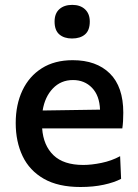

<svg xmlns="http://www.w3.org/2000/svg" viewBox="-20 -756 567 788"><path d="M310.5 11.5Q219 11.5 160 -22.2Q101 -56 72.8 -115.2Q44.5 -174.5 44.5 -251Q44.5 -326.5 72 -384.8Q99.5 -443 151.8 -476Q204 -509 278.5 -509Q375.5 -509 430.8 -454.5Q486 -400 486 -293.5Q486 -255.5 482 -229H153Q158 -159 199.5 -119Q241 -79 322 -79Q355.5 -79 396.8 -87.5Q438 -96 473 -115L477 -22Q448.5 -7 405.8 2.2Q363 11.5 310.5 11.5ZM279.5 -427.5Q230 -427.5 197 -393Q164 -358.5 155 -302.5L390.5 -306Q388.5 -363.5 357.8 -395.5Q327 -427.5 279.5 -427.5ZM275.5 -598Q243 -598 223.5 -614.8Q204 -631.5 204 -667.5Q204 -701 223.8 -718.5Q243.5 -736 276.5 -736Q309.5 -736 329 -717.8Q348.5 -699.5 348.5 -667.5Q348.5 -631.5 329 -614.8Q309.5 -598 275.5 -598Z"/></svg>

Font: Heraclito Medium
Style: Regular
Weight: 500
Designer: Kostas Bartsokas (font) & Cristiano Sobral (main changes)
Foundry: Kostas Bartsokas (font) & Cristiano Sobral (main changes)
Version: Version 1.00;July 8, 2020;FontCreator 13.0.0.2655 64-bit